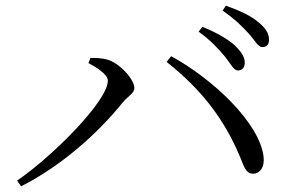

<svg xmlns="http://www.w3.org/2000/svg" viewBox="-20 -739 1040 673"><path d="M769 -540C789 -515 799 -492 814 -492C829 -492 838 -502 838 -519C838 -538 828 -555 804 -579C779 -602 740 -624 690 -645L676 -628C720 -597 747 -566 769 -540ZM852 -621C874 -597 884 -574 900 -574C915 -574 923 -583 923 -600C923 -620 913 -639 886 -661C862 -682 823 -701 772 -719L760 -702C805 -671 829 -646 852 -621ZM290 -518C316 -504 358 -479 358 -456C358 -386 168 -194 40 -106L54 -86C189 -154 320 -267 411 -381C430 -403 451 -412 451 -431C451 -461 398 -519 356 -530C336 -536 312 -536 297 -536ZM868 -130C891 -131 908 -152 904 -189C890 -310 722 -465 580 -542L564 -522C683 -428 765 -324 821 -190C837 -150 843 -130 868 -130Z"/></svg>

Font: Harano Aji Mincho
Style: Regular
Weight: 400
Foundry: Masamichi Hosoda
Version: HaranoAjiMincho-Regular version 20230610;ttx 4.39.4